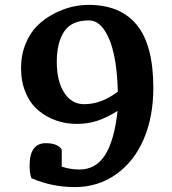

<svg xmlns="http://www.w3.org/2000/svg" viewBox="-20 -742 697 779"><path d="M166 -161.1Q213.9 -161.1 230.5 -135.3V-65.9Q265.6 -54.2 302.2 -54.2Q368.7 -54.2 406.2 -112.8Q443.8 -171.4 457 -292Q413.1 -264.6 374.8 -252Q336.4 -239.3 291.7 -239.3Q247.1 -239.3 207.5 -253.2Q168 -267.1 135.7 -293.9Q103.5 -320.8 84.5 -365.2Q65.4 -409.7 65.4 -464.8Q65.4 -520 84 -564.7Q102.5 -609.4 131.6 -637.9Q160.6 -666.5 197.8 -686Q266.6 -722.2 339.4 -722.2Q469.7 -722.2 535.9 -639.9Q602.1 -557.6 602.1 -385.3Q602.1 -267.6 562.7 -176.5Q523.4 -85.4 450.2 -34.2Q377 17.1 283.9 17.1Q190.9 17.1 107.4 -19Q100.1 -38.6 100.1 -70.3Q100.1 -161.1 166 -161.1ZM321.3 -319.3Q391.6 -319.3 458 -370.1Q454.1 -546.4 402.8 -621.1Q376.5 -659.2 340.3 -659.2Q270.5 -659.2 240.5 -614.3Q210.4 -569.3 210.4 -491Q210.4 -412.6 240.5 -366Q270.5 -319.3 321.3 -319.3Z"/></svg>

Font: Marko One
Style: Regular
Weight: 400
Designer: Zhenya Spizhovyi
Foundry: Cyreal
Version: Version 1.003